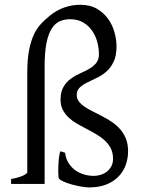

<svg xmlns="http://www.w3.org/2000/svg" viewBox="-20 -777 605 811"><path d="M521 -138.2Q521 -109.4 511.7 -82Q502.4 -54.7 482.4 -33.2Q462.4 -11.7 431.2 1.5Q399.9 14.6 356 14.6Q342.3 14.6 322.3 11Q302.2 7.3 282.7 2Q263.2 -3.4 247.8 -10.3Q232.4 -17.1 229 -22.9Q227.5 -25.4 226.8 -33.9Q226.1 -42.5 226.1 -54.2Q226.1 -65.9 226.6 -79.1Q227.1 -92.3 228.3 -104.5Q229.5 -116.7 231.4 -125.7Q233.4 -134.8 235.8 -138.2L254.9 -131.8Q258.3 -105.5 270.5 -86.9Q282.7 -68.4 299.8 -56.6Q316.9 -44.9 336.7 -39.6Q356.4 -34.2 375 -34.2Q392.1 -34.2 407.2 -39.3Q422.4 -44.4 433.6 -54Q444.8 -63.5 451.2 -76.7Q457.5 -89.8 457.5 -106Q457.5 -131.3 448 -150.1Q438.5 -168.9 422.9 -183.3Q407.2 -197.8 387.5 -209.5Q367.7 -221.2 346.7 -231.9Q325.7 -242.7 305.9 -254.2Q286.1 -265.6 270.5 -280Q254.9 -294.4 245.4 -312.7Q235.8 -331.1 235.8 -356Q235.8 -388.7 247.8 -409.4Q259.8 -430.2 277.8 -443.6Q295.9 -457 316.9 -466.3Q337.9 -475.6 356 -485.8Q374 -496.1 386 -510.3Q397.9 -524.4 397.9 -547.9Q397.9 -572.8 391.1 -598.9Q384.3 -625 369.6 -646.5Q355 -668 331.8 -681.9Q308.6 -695.8 275.9 -695.8Q252.4 -695.8 232.7 -687.3Q212.9 -678.7 198.5 -656.2Q184.1 -633.8 176.3 -595.2Q168.5 -556.6 168.5 -496.1V0H26.9V-21Q60.1 -26.9 77.6 -35.4Q95.2 -43.9 95.2 -49.8V-469.2Q95.2 -527.8 103.3 -567.4Q111.3 -606.9 124.5 -633.8Q137.7 -660.6 155.3 -678.5Q172.9 -696.3 191.9 -711.9Q218.3 -733.4 251 -745.1Q283.7 -756.8 318.8 -756.8Q360.8 -756.8 390.1 -739.5Q419.4 -722.2 437.7 -695.8Q456.1 -669.4 464.1 -638.7Q472.2 -607.9 472.2 -581.1Q472.2 -541 459.7 -515.6Q447.3 -490.2 428.7 -474.1Q410.2 -458 388.2 -447.8Q366.2 -437.5 347.7 -428.2Q329.1 -418.9 316.7 -407.2Q304.2 -395.5 304.2 -376Q304.2 -359.9 313.5 -347.9Q322.8 -335.9 338.1 -325.7Q353.5 -315.4 372.8 -305.9Q392.1 -296.4 412.6 -285.6Q433.1 -274.9 452.4 -262Q471.7 -249 487.1 -231.7Q502.4 -214.4 511.7 -191.4Q521 -168.5 521 -138.2Z"/></svg>

Font: Gentium Plus Afr
Style: Regular
Weight: 400
Designer: J. Victor Gaultney, Annie Olsen, Iska Routamaa, Becca Hirsbrunner
Foundry: SIL International
Version: Version 5.000